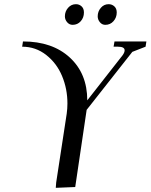

<svg xmlns="http://www.w3.org/2000/svg" viewBox="-20 -902 726 926"><path d="M86.9 -676.8 90.8 -702.1Q232.4 -702.1 316.7 -624.5Q400.9 -546.9 400.9 -418L571.8 -636.2Q581.1 -649.4 581.1 -659.2Q581.1 -676.8 548.8 -676.8H527.8L532.2 -702.1H686L682.1 -676.8L618.2 -651.9L397.9 -372.1L342.8 0L249 3.9L251 -22L301.8 -354Q305.2 -378.9 305.2 -402.8Q305.2 -473.1 279.5 -534.9Q253.9 -596.7 203.1 -636.7Q152.3 -676.8 86.9 -676.8ZM293 -823.2Q293 -846.7 308.3 -864.3Q323.7 -881.8 346.2 -881.8Q362.3 -881.8 373.5 -871.3Q384.8 -860.8 384.8 -841.8Q384.8 -816.9 369.4 -799.6Q354 -782.2 330.1 -782.2Q314.5 -782.2 303.7 -794.9Q293 -807.6 293 -823.2ZM451.2 -823.2Q451.2 -846.7 466.3 -864.3Q481.4 -881.8 503.9 -881.8Q520 -881.8 531.5 -871.3Q543 -860.8 543 -841.8Q543 -817.4 527.3 -799.8Q511.7 -782.2 487.8 -782.2Q472.2 -782.2 461.7 -794.9Q451.2 -807.6 451.2 -823.2Z"/></svg>

Font: Dihjauti
Style: Bold Italic
Weight: 700
Italic angle: -9°
Designer: T. Christopher White
Version: Version 3.0.0